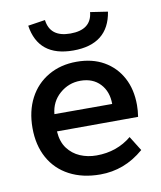

<svg xmlns="http://www.w3.org/2000/svg" viewBox="-77 -712 664 792"><g transform="rotate(-10 255.0 -316.5)"><path d="M463 -53Q421 -17 375.5 0Q330 17 280 17Q206 17 151 -12Q96 -41 66.5 -94.5Q37 -148 37 -220Q37 -291 65 -344.5Q93 -398 144.5 -428Q196 -458 263 -458Q329 -458 377 -430.5Q425 -403 451.5 -354Q478 -305 478 -239Q478 -228 477 -215Q476 -202 474 -190L134 -189Q137 -145 157.5 -117.5Q178 -90 209.5 -76.5Q241 -63 278 -63Q321 -63 358 -76Q395 -89 425 -114ZM378 -261Q378 -313 347.5 -345.5Q317 -378 265 -378Q216 -378 178.5 -345.5Q141 -313 136 -261ZM259 -506Q113 -506 93 -639L165 -650Q174 -577 259 -577Q347 -577 354 -650L427 -639Q406 -506 259 -506Z"/></g></svg>

Font: Podkova SemiBold
Style: Regular
Weight: 600
Designer: Ilya Yudin
Foundry: Cyreal (www.cyreal.org)
Version: Version 2.103